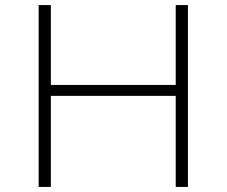

<svg xmlns="http://www.w3.org/2000/svg" viewBox="-20 -735 891 755"><path d="M671 0V-358H180V0H132V-715H180V-401H671V-715H719V0Z"/></svg>

Font: Julius Sans One
Style: Regular
Weight: 400
Designer: Luciano Vergara
Foundry: LatinoType
Version: Version 1.001